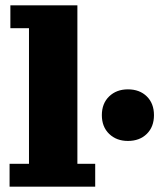

<svg xmlns="http://www.w3.org/2000/svg" viewBox="-20 -702 599 722"><path d="M16 0V-86H89V-596H19V-682H271V-86H338V0ZM461 -172Q418 -172 390.5 -198.5Q363 -225 363 -269Q363 -313 390.5 -339.5Q418 -366 461 -366Q505 -366 532 -339.5Q559 -313 559 -269Q559 -225 532 -198.5Q505 -172 461 -172Z"/></svg>

Font: Montagu Slab 144pt
Style: Bold
Weight: 700
Designer: Florian Karsten
Foundry: Florian Karsten
Version: Version 1.000